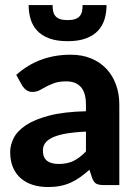

<svg xmlns="http://www.w3.org/2000/svg" viewBox="-20 -746 552 774"><path d="M326.5 -215.5Q276 -213 242.5 -206.8Q209 -200.5 189.2 -190.5Q169.5 -180.5 161.2 -167.8Q153 -155 153 -140Q153 -110 169.8 -97.5Q186.5 -85 216.5 -85Q251 -85 276.2 -97.2Q301.5 -109.5 326.5 -135.5ZM45.5 -444Q91 -485 146 -505.2Q201 -525.5 265 -525.5Q311 -525.5 347.2 -510.5Q383.5 -495.5 408.8 -468.8Q434 -442 447.5 -405Q461 -368 461 -324V0H398Q378.5 0 368.2 -5.5Q358 -11 351.5 -28.5L340.5 -61.5Q321 -44.5 302.8 -31.5Q284.5 -18.5 265 -9.8Q245.5 -1 223.2 3.5Q201 8 173.5 8Q139.5 8 111.5 -1Q83.5 -10 63.2 -27.8Q43 -45.5 32 -72Q21 -98.5 21 -133Q21 -161.5 35.5 -190Q50 -218.5 85.2 -241.8Q120.5 -265 179.2 -280.2Q238 -295.5 326.5 -297.5V-324Q326.5 -372.5 306 -395.2Q285.5 -418 247 -418Q218.5 -418 199.5 -411.2Q180.5 -404.5 166.2 -396.8Q152 -389 139.5 -382.2Q127 -375.5 110.5 -375.5Q96 -375.5 86.2 -382.8Q76.5 -390 70 -400ZM252.5 -580Q208 -580 177.8 -591.5Q147.5 -603 129.2 -623Q111 -643 103.2 -669.5Q95.5 -696 95.5 -725.5H192Q192 -711 194.5 -699.8Q197 -688.5 203.8 -680.8Q210.5 -673 222.2 -669Q234 -665 252.5 -665Q271 -665 282.8 -669Q294.5 -673 301.2 -680.8Q308 -688.5 310.5 -699.8Q313 -711 313 -725.5H409.5Q409.5 -696 401.8 -669.5Q394 -643 375.8 -623Q357.5 -603 327.2 -591.5Q297 -580 252.5 -580Z"/></svg>

Font: Lato 2
Style: Regular
Weight: 800
Designer: Lukasz Dziedzic with Adam Twardoch and Botio Nikoltchev
Foundry: tyPoland Lukasz Dziedzic
Version: Version 2.015; 2015-08-06; http://www.latofonts.com/